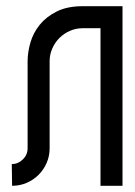

<svg xmlns="http://www.w3.org/2000/svg" viewBox="-20 -599 435 619"><path d="M18 -70Q38 -70 53.5 -85Q69 -100 69 -121V-401Q69 -430 78 -461.5Q87 -493 108 -519Q129 -545 163 -562Q197 -579 246 -579H375V0H304V-508H246Q225 -508 205.5 -499.5Q186 -491 171.5 -476.5Q157 -462 148.5 -442.5Q140 -423 140 -402V-121Q140 -96 130.5 -74Q121 -52 104.5 -35.5Q88 -19 66 -9.5Q44 0 19 0Z"/></svg>

Font: Googee
Style: Regular
Weight: 400
Designer: Peter Wiegel
Foundry: CATFonts Peter Wiegel
Version: 1.000